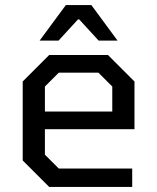

<svg xmlns="http://www.w3.org/2000/svg" viewBox="-20 -741 623 761"><path d="M137 -580 241 -721H342L446 -580H371L294 -664H289L212 -580ZM175 0 70 -105V-418L175 -523H408L513 -418V-229H158V-128L213 -73H504V0ZM158 -299H425V-398L370 -453H213L158 -398Z"/></svg>

Font: Tomorrow
Style: Regular
Weight: 400
Designer: Tony de Marco, Monica Rizzolli
Foundry: Just in Type
Version: Version 2.002